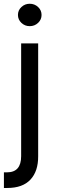

<svg xmlns="http://www.w3.org/2000/svg" viewBox="-33 -771 295 996"><path d="M76.7 -545.9H165V39.1Q165.5 117.2 125 160.6Q84.5 204.1 4.9 204.1H-12.7V123H3.4Q76.7 123 76.7 39.1ZM121.1 -635.3Q96.2 -635.3 78.1 -652.3Q60.1 -669.4 60.1 -693.4Q60.1 -717.8 78.1 -734.6Q96.2 -751.5 121.1 -751.5Q146.5 -751.5 164.6 -734.6Q182.6 -717.8 182.6 -693.4Q182.6 -669.4 164.6 -652.3Q146.5 -635.3 121.1 -635.3Z"/></svg>

Font: Inter
Style: Regular
Weight: 400
Designer: Rasmus Andersson
Foundry: rsms
Version: Version 4.001;git-9221beed3